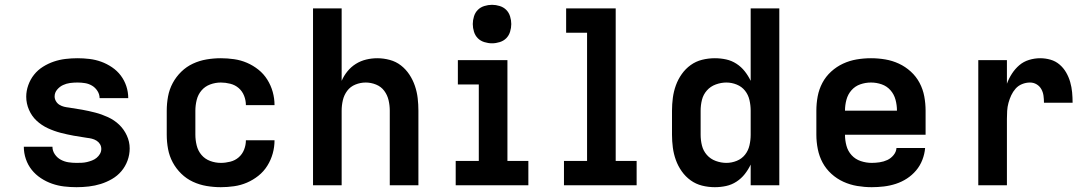

<svg xmlns="http://www.w3.org/2000/svg" viewBox="-20 -770 4540 798"><path d="M298 8Q272 8 246.5 5Q221 2 196.5 -6.5Q172 -15 150 -29.5Q128 -44 112 -64Q96 -84 87.5 -109Q79 -134 79 -160H198Q198 -143 208 -128.5Q218 -114 233 -106Q248 -98 264.5 -95.5Q281 -93 298 -93Q309 -93 320 -93.5Q331 -94 341.5 -96.5Q352 -99 362.5 -103Q373 -107 381.5 -114Q390 -121 395.5 -130.5Q401 -140 401 -151Q401 -162 395.5 -171Q390 -180 381 -185.5Q372 -191 362 -193.5Q352 -196 342 -197Q314 -201 286.5 -206Q259 -211 232 -218Q205 -225 179 -237Q153 -249 132.5 -268Q112 -287 100.5 -313.5Q89 -340 89 -368Q89 -392 97.5 -416Q106 -440 121.5 -459.5Q137 -479 158.5 -492.5Q180 -506 203.5 -514Q227 -522 252 -525Q277 -528 302 -528Q327 -528 352 -525Q377 -522 400.5 -513.5Q424 -505 445.5 -490.5Q467 -476 482 -456Q497 -436 505 -412Q513 -388 513 -362H394Q394 -378 385 -392Q376 -406 362.5 -414Q349 -422 333.5 -424.5Q318 -427 302 -427Q286 -427 271 -425Q256 -423 242 -416.5Q228 -410 217.5 -397.5Q207 -385 207 -369Q207 -359 212.5 -349.5Q218 -340 227 -334.5Q236 -329 246 -326.5Q256 -324 266 -323Q294 -319 321.5 -314Q349 -309 376 -302Q403 -295 429 -283Q455 -271 475 -252Q495 -233 507 -207Q519 -181 519 -153Q519 -127 510 -102.5Q501 -78 484.5 -58.5Q468 -39 445.5 -26Q423 -13 399 -5.5Q375 2 349.5 5Q324 8 298 8Z M898 8Q868 8 838.5 3Q809 -2 782 -14.5Q755 -27 733.5 -48Q712 -69 698 -95Q684 -121 678.5 -150.5Q673 -180 673 -210V-310Q673 -340 678.5 -369.5Q684 -399 698 -425Q712 -451 733.5 -472Q755 -493 782 -505.5Q809 -518 838.5 -523Q868 -528 898 -528Q925 -528 953 -524Q981 -520 1006.5 -509Q1032 -498 1054 -480.5Q1076 -463 1091 -439Q1106 -415 1113.5 -388Q1121 -361 1121 -333Q1121 -333 1121 -333Q1121 -333 1121 -333H1002Q1002 -333 1002 -333Q1002 -333 1002 -333Q1002 -353 994.5 -372Q987 -391 972 -404Q957 -417 937 -422Q917 -427 898 -427Q875 -427 853.5 -419Q832 -411 817.5 -394Q803 -377 797.5 -354.5Q792 -332 792 -310V-210Q792 -188 797.5 -165.5Q803 -143 817.5 -126Q832 -109 853.5 -101Q875 -93 898 -93Q917 -93 937 -98Q957 -103 972 -116Q987 -129 994.5 -148Q1002 -167 1002 -187Q1002 -187 1002 -187Q1002 -187 1002 -187H1121Q1121 -187 1121 -187Q1121 -187 1121 -187Q1121 -159 1113.5 -132Q1106 -105 1091 -81Q1076 -57 1054 -39.5Q1032 -22 1006.5 -11Q981 0 953 4Q925 8 898 8Z M1281 0V-735H1400V-434Q1409 -455 1424 -473.5Q1439 -492 1459 -504.5Q1479 -517 1502 -522.5Q1525 -528 1548 -528Q1574 -528 1600 -521Q1626 -514 1646.5 -498Q1667 -482 1681.5 -460Q1696 -438 1704.5 -413Q1713 -388 1716 -362Q1719 -336 1719 -310V0H1600V-310Q1600 -332 1595 -353.5Q1590 -375 1577 -392.5Q1564 -410 1543 -418.5Q1522 -427 1500 -427Q1478 -427 1457 -418.5Q1436 -410 1423 -392.5Q1410 -375 1405 -353.5Q1400 -332 1400 -310V0Z M1874 0V-101H1970V-419H1883V-520H2089V-101H2176V0ZM2025 -590Q2009 -590 1993 -595Q1977 -600 1966 -611Q1955 -622 1950 -638Q1945 -654 1945 -670Q1945 -686 1950 -702Q1955 -718 1966 -729Q1977 -740 1993 -745Q2009 -750 2025 -750Q2041 -750 2057 -745Q2073 -740 2084 -729Q2095 -718 2100 -702Q2105 -686 2105 -670Q2105 -654 2100 -638Q2095 -622 2084 -611Q2073 -600 2057 -595Q2041 -590 2025 -590Z M2324 0V-101H2420V-634H2333V-735H2539V-101H2626V0Z M2951 8Q2924 8 2898 1.5Q2872 -5 2850.5 -20.5Q2829 -36 2813.5 -58Q2798 -80 2789 -105Q2780 -130 2776.5 -156.5Q2773 -183 2773 -210V-310Q2773 -337 2776.5 -363.5Q2780 -390 2789 -415Q2798 -440 2813.5 -462Q2829 -484 2850.5 -499.5Q2872 -515 2898 -521.5Q2924 -528 2951 -528Q2975 -528 2998 -523Q3021 -518 3041 -505Q3061 -492 3075.5 -473.5Q3090 -455 3100 -434V-735H3219V0H3100V-86Q3090 -65 3075.5 -46.5Q3061 -28 3041 -15Q3021 -2 2998 3Q2975 8 2951 8ZM2999 -93Q3021 -93 3042 -101.5Q3063 -110 3076.5 -127Q3090 -144 3095 -166Q3100 -188 3100 -210V-310Q3100 -332 3095 -354Q3090 -376 3076.5 -393Q3063 -410 3042 -418.5Q3021 -427 2999 -427Q2977 -427 2955 -419Q2933 -411 2918 -394Q2903 -377 2897.5 -355Q2892 -333 2892 -310V-210Q2892 -187 2897.5 -165Q2903 -143 2918 -126Q2933 -109 2955 -101Q2977 -93 2999 -93Z M3603 8Q3573 8 3543 3Q3513 -2 3485.5 -14.5Q3458 -27 3435.5 -47.5Q3413 -68 3399 -94Q3385 -120 3379 -150Q3373 -180 3373 -210V-310Q3373 -340 3378.5 -369.5Q3384 -399 3398 -425.5Q3412 -452 3434.5 -472.5Q3457 -493 3484 -505.5Q3511 -518 3540.5 -523Q3570 -528 3600 -528Q3630 -528 3659.5 -523Q3689 -518 3716 -505.5Q3743 -493 3765.5 -472.5Q3788 -452 3802 -425.5Q3816 -399 3821.5 -369.5Q3827 -340 3827 -310V-210H3492Q3492 -187 3498 -164.5Q3504 -142 3519.5 -125Q3535 -108 3557.5 -100.5Q3580 -93 3603 -93Q3619 -93 3636 -95.5Q3653 -98 3668 -105Q3683 -112 3694 -125.5Q3705 -139 3706 -155H3825Q3823 -130 3813.5 -105.5Q3804 -81 3787.5 -61.5Q3771 -42 3749.5 -28Q3728 -14 3703.5 -6Q3679 2 3653.5 5Q3628 8 3603 8ZM3492 -310H3708Q3708 -333 3702 -355.5Q3696 -378 3681 -395Q3666 -412 3644.5 -419.5Q3623 -427 3600 -427Q3577 -427 3555.5 -419.5Q3534 -412 3519 -395Q3504 -378 3498 -355.5Q3492 -333 3492 -310Z M4046 0V-520H4165V-422Q4173 -444 4186 -464Q4199 -484 4216.5 -499Q4234 -514 4257 -521Q4280 -528 4303 -528Q4325 -528 4346 -522Q4367 -516 4383.5 -502Q4400 -488 4411 -469Q4422 -450 4428 -429Q4434 -408 4436 -386.5Q4438 -365 4438 -343H4319Q4319 -358 4317 -372.5Q4315 -387 4308 -399.5Q4301 -412 4288.5 -419.5Q4276 -427 4261 -427Q4244 -427 4228 -420.5Q4212 -414 4201 -401.5Q4190 -389 4183 -374Q4176 -359 4171.5 -342.5Q4167 -326 4166 -309Q4165 -292 4165 -276V0Z"/></svg>

Font: Zed Sans Extended
Style: Bold
Weight: 700
Width: 7
Designer: Belleve Invis
Foundry: Belleve Invis
Version: Version 1.0.0; ttfautohint (v1.8.4)